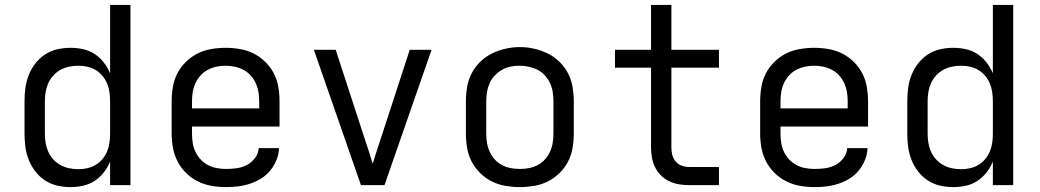

<svg xmlns="http://www.w3.org/2000/svg" viewBox="-20 -755 4240 783"><path d="M268 8Q240 8 213.5 2Q187 -4 164 -19Q141 -34 124 -56Q107 -78 97 -103.5Q87 -129 83.5 -156Q80 -183 80 -210V-342Q80 -369 83.5 -396Q87 -423 97 -448.5Q107 -474 124 -496Q141 -518 164 -533Q187 -548 213.5 -554Q240 -560 268 -560Q293 -560 318.5 -554.5Q344 -549 365.5 -535Q387 -521 403 -500.5Q419 -480 429 -456V-735H512V0H429V-96Q419 -72 403 -51.5Q387 -31 365.5 -17Q344 -3 318.5 2.5Q293 8 268 8ZM299 -65Q318 -65 336 -69Q354 -73 370 -82.5Q386 -92 398 -106.5Q410 -121 417 -138Q424 -155 426.5 -173.5Q429 -192 429 -210V-342Q429 -360 426.5 -378.5Q424 -397 417 -414Q410 -431 398 -445.5Q386 -460 370 -469.5Q354 -479 336 -483Q318 -487 299 -487Q280 -487 261.5 -483Q243 -479 226.5 -470Q210 -461 197 -446.5Q184 -432 176.5 -415Q169 -398 166 -379.5Q163 -361 163 -342V-210Q163 -191 166 -172.5Q169 -154 176.5 -137Q184 -120 197 -105.5Q210 -91 226.5 -82Q243 -73 261.5 -69Q280 -65 299 -65Z M902 8Q872 8 843 3Q814 -2 787.5 -15Q761 -28 739.5 -49Q718 -70 704.5 -96Q691 -122 685.5 -151Q680 -180 680 -210V-342Q680 -371 685 -400.5Q690 -430 703.5 -456Q717 -482 738.5 -503Q760 -524 786 -537Q812 -550 841.5 -555Q871 -560 900 -560Q929 -560 958.5 -555Q988 -550 1014 -537Q1040 -524 1061.5 -503Q1083 -482 1096.5 -456Q1110 -430 1115 -400.5Q1120 -371 1120 -342V-239H763V-210Q763 -191 766 -172Q769 -153 777 -136Q785 -119 798 -105Q811 -91 828 -82Q845 -73 864 -69.5Q883 -66 902 -66Q924 -66 945.5 -69Q967 -72 986.5 -82Q1006 -92 1020 -110.5Q1034 -129 1035 -151H1118Q1117 -126 1107.5 -102.5Q1098 -79 1082 -59.5Q1066 -40 1045 -27Q1024 -14 1000 -6Q976 2 951.5 5Q927 8 902 8ZM763 -313H1037V-342Q1037 -361 1034 -379.5Q1031 -398 1023 -415.5Q1015 -433 1002.5 -447Q990 -461 973 -470Q956 -479 937.5 -483Q919 -487 900 -487Q881 -487 862.5 -483Q844 -479 827 -470Q810 -461 797.5 -447Q785 -433 777 -415.5Q769 -398 766 -379.5Q763 -361 763 -342Z M1452 0 1260 -552H1349L1469 -184Q1477 -160 1485 -135.5Q1493 -111 1500 -87Q1507 -111 1515 -135.5Q1523 -160 1531 -184L1651 -552H1740L1676 -368L1548 0Z M2100 8Q2071 8 2041.5 3Q2012 -2 1986 -15Q1960 -28 1938.5 -49Q1917 -70 1903.5 -96Q1890 -122 1885 -151.5Q1880 -181 1880 -210V-342Q1880 -371 1885 -400.5Q1890 -430 1903.5 -456Q1917 -482 1938.5 -503Q1960 -524 1986.5 -537Q2013 -550 2042 -556.5Q2071 -563 2100 -563Q2129 -563 2158 -556.5Q2187 -550 2213.5 -537Q2240 -524 2261.5 -503Q2283 -482 2296.5 -456Q2310 -430 2315 -400.5Q2320 -371 2320 -342V-210Q2320 -181 2315 -151.5Q2310 -122 2296.5 -96Q2283 -70 2261.5 -49Q2240 -28 2214 -15Q2188 -2 2158.5 3Q2129 8 2100 8ZM2100 -66Q2119 -66 2137.5 -69.5Q2156 -73 2173 -82Q2190 -91 2202.5 -105Q2215 -119 2223 -136.5Q2231 -154 2234 -172.5Q2237 -191 2237 -210V-342Q2237 -361 2234 -380Q2231 -399 2223 -416Q2215 -433 2202 -447.5Q2189 -462 2172 -470.5Q2155 -479 2136 -483Q2117 -487 2098 -487Q2079 -487 2060.5 -483Q2042 -479 2026 -469.5Q2010 -460 1997 -446Q1984 -432 1976.5 -415Q1969 -398 1966 -379.5Q1963 -361 1963 -342V-210Q1963 -191 1966 -172.5Q1969 -154 1977 -136.5Q1985 -119 1997.5 -105Q2010 -91 2027 -82Q2044 -73 2062.5 -69.5Q2081 -66 2100 -66Z M2790 0Q2769 0 2748.5 -3.5Q2728 -7 2709 -16Q2690 -25 2675 -40Q2660 -55 2651 -74Q2642 -93 2638.5 -113.5Q2635 -134 2635 -155V-479H2488V-552H2635V-735H2718V-552H2912V-479H2718V-155Q2718 -139 2721.5 -124Q2725 -109 2735 -97Q2745 -85 2759.5 -79.5Q2774 -74 2790 -74H2912V0Z M3302 8Q3272 8 3243 3Q3214 -2 3187.5 -15Q3161 -28 3139.5 -49Q3118 -70 3104.5 -96Q3091 -122 3085.5 -151Q3080 -180 3080 -210V-342Q3080 -371 3085 -400.5Q3090 -430 3103.5 -456Q3117 -482 3138.5 -503Q3160 -524 3186 -537Q3212 -550 3241.5 -555Q3271 -560 3300 -560Q3329 -560 3358.5 -555Q3388 -550 3414 -537Q3440 -524 3461.5 -503Q3483 -482 3496.5 -456Q3510 -430 3515 -400.5Q3520 -371 3520 -342V-239H3163V-210Q3163 -191 3166 -172Q3169 -153 3177 -136Q3185 -119 3198 -105Q3211 -91 3228 -82Q3245 -73 3264 -69.5Q3283 -66 3302 -66Q3324 -66 3345.5 -69Q3367 -72 3386.5 -82Q3406 -92 3420 -110.5Q3434 -129 3435 -151H3518Q3517 -126 3507.5 -102.5Q3498 -79 3482 -59.5Q3466 -40 3445 -27Q3424 -14 3400 -6Q3376 2 3351.5 5Q3327 8 3302 8ZM3163 -313H3437V-342Q3437 -361 3434 -379.5Q3431 -398 3423 -415.5Q3415 -433 3402.5 -447Q3390 -461 3373 -470Q3356 -479 3337.5 -483Q3319 -487 3300 -487Q3281 -487 3262.5 -483Q3244 -479 3227 -470Q3210 -461 3197.5 -447Q3185 -433 3177 -415.5Q3169 -398 3166 -379.5Q3163 -361 3163 -342Z M3868 8Q3840 8 3813.5 2Q3787 -4 3764 -19Q3741 -34 3724 -56Q3707 -78 3697 -103.5Q3687 -129 3683.5 -156Q3680 -183 3680 -210V-342Q3680 -369 3683.5 -396Q3687 -423 3697 -448.5Q3707 -474 3724 -496Q3741 -518 3764 -533Q3787 -548 3813.5 -554Q3840 -560 3868 -560Q3893 -560 3918.5 -554.5Q3944 -549 3965.5 -535Q3987 -521 4003 -500.5Q4019 -480 4029 -456V-735H4112V0H4029V-96Q4019 -72 4003 -51.5Q3987 -31 3965.5 -17Q3944 -3 3918.5 2.5Q3893 8 3868 8ZM3899 -65Q3918 -65 3936 -69Q3954 -73 3970 -82.5Q3986 -92 3998 -106.5Q4010 -121 4017 -138Q4024 -155 4026.5 -173.5Q4029 -192 4029 -210V-342Q4029 -360 4026.5 -378.5Q4024 -397 4017 -414Q4010 -431 3998 -445.5Q3986 -460 3970 -469.5Q3954 -479 3936 -483Q3918 -487 3899 -487Q3880 -487 3861.5 -483Q3843 -479 3826.5 -470Q3810 -461 3797 -446.5Q3784 -432 3776.5 -415Q3769 -398 3766 -379.5Q3763 -361 3763 -342V-210Q3763 -191 3766 -172.5Q3769 -154 3776.5 -137Q3784 -120 3797 -105.5Q3810 -91 3826.5 -82Q3843 -73 3861.5 -69Q3880 -65 3899 -65Z"/></svg>

Font: Monocode
Style: Regular
Weight: 400
Designer: Belleve Invis
Foundry: Belleve Invis
Version: Version 16.1.0; ttfautohint (v1.8.4)